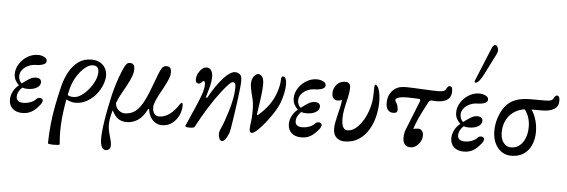

<svg xmlns="http://www.w3.org/2000/svg" viewBox="-58 -988 4174 1414"><g transform="rotate(5 2028.5 -280.5)"><path d="M124 11Q78 11 51.5 -13.5Q25 -38 25 -79Q25 -109 40 -139Q55 -169 82 -190Q65 -205 54.5 -225.5Q44 -246 44 -271Q44 -310 66.5 -345.5Q89 -381 125.5 -403Q162 -425 203 -425Q226 -425 248 -415Q270 -405 270 -386Q270 -367 246 -358.5Q222 -350 194 -350Q165 -350 138 -337.5Q111 -325 94.5 -304.5Q78 -284 78 -258Q78 -242 85 -226.5Q92 -211 102 -206Q125 -224 151 -240.5Q177 -257 201 -257Q223 -257 232.5 -248.5Q242 -240 242 -226Q242 -201 215.5 -185Q189 -169 146 -169Q136 -169 126 -170.5Q116 -172 108 -175Q90 -158 81.5 -140.5Q73 -123 73 -106Q73 -85 86 -74.5Q99 -64 126 -64Q152 -64 177.5 -73.5Q203 -83 216 -98Q226 -109 238.5 -110.5Q251 -112 257 -107Q268 -101 266 -88.5Q264 -76 254 -63Q223 -24 193.5 -6.5Q164 11 124 11Z M332 217Q333 143 340.5 72Q348 1 362 -70Q376 -141 394 -214Q409 -272 436 -320Q463 -368 503 -396.5Q543 -425 597 -425Q637 -425 663 -409.5Q689 -394 702 -369.5Q715 -345 715 -317Q715 -284 700 -246Q685 -208 657 -174.5Q629 -141 590.5 -119.5Q552 -98 505 -98Q484 -98 458.5 -107.5Q433 -117 410 -134L434 -158Q450 -146 460.5 -142.5Q471 -139 491 -139Q517 -139 545.5 -158Q574 -177 599 -207Q624 -237 640 -271.5Q656 -306 656 -337Q656 -362 645 -373Q634 -384 611 -384Q585 -384 553.5 -358Q522 -332 495 -288.5Q468 -245 455 -191Q430 -85 419.5 18Q409 121 419 217Q419 221 406 222.5Q393 224 376 224Q359 224 345.5 222Q332 220 332 217Z M759 230Q740 230 729.5 208Q719 186 719 148Q719 114 725.5 61Q732 8 745 -61Q756 -117 767 -165.5Q778 -214 792.5 -261Q807 -308 828 -359Q842 -393 853 -409Q864 -425 882 -425Q900 -425 909 -415Q918 -405 918 -380Q918 -370 916 -360Q914 -350 910 -336Q898 -302 878 -265Q858 -228 837.5 -191.5Q817 -155 805 -121Q810 -84 832.5 -68Q855 -52 874 -52Q921 -52 954.5 -78Q988 -104 1016.5 -161Q1045 -218 1078 -311Q1097 -364 1108.5 -388Q1120 -412 1130 -418.5Q1140 -425 1152 -425Q1172 -425 1180.5 -414Q1189 -403 1189 -380Q1189 -367 1184 -349.5Q1179 -332 1164 -301Q1149 -270 1118 -215Q1102 -184 1091.5 -159Q1081 -134 1081 -114Q1081 -86 1094 -68.5Q1107 -51 1129 -51Q1172 -51 1210 -80.5Q1248 -110 1276 -156Q1283 -166 1288 -166Q1296 -166 1296 -142Q1296 -120 1287.5 -93.5Q1279 -67 1261.5 -43.5Q1244 -20 1218 -4.5Q1192 11 1156 11Q1126 11 1103 -5.5Q1080 -22 1067 -47.5Q1054 -73 1053 -98L1046 -99Q1015 -38 977 -13.5Q939 11 895 11Q861 11 835 -5Q809 -21 786 -67Q775 -30 771 -5Q767 20 767 38Q767 66 772 88Q777 110 781 122Q787 141 791 160Q795 179 795 191Q795 213 784 221.5Q773 230 759 230Z M1605 89Q1595 89 1587.5 73.5Q1580 58 1580 39Q1580 29 1583.5 17Q1587 5 1596 -14Q1604 -31 1616 -65Q1628 -99 1641 -142Q1654 -185 1662.5 -229.5Q1671 -274 1671 -312Q1671 -327 1668.5 -335Q1666 -343 1661 -346.5Q1656 -350 1648 -350Q1639 -350 1619 -329.5Q1599 -309 1571 -273Q1526 -215 1483.5 -147Q1441 -79 1397 3Q1395 7 1385 9Q1375 11 1358 11Q1329 11 1329 2Q1329 0 1329.5 -1Q1330 -2 1331 -4L1391 -141Q1422 -212 1434 -249.5Q1446 -287 1446 -315Q1446 -339 1436 -339Q1428 -339 1424 -334Q1420 -329 1415 -323.5Q1410 -318 1400 -318Q1376 -318 1376 -346Q1376 -370 1387 -391.5Q1398 -413 1414.5 -427Q1431 -441 1450 -441Q1470 -441 1482 -423Q1494 -405 1494 -375Q1494 -344 1485 -307.5Q1476 -271 1461 -221L1471 -219Q1497 -267 1523.5 -305Q1550 -343 1576 -372Q1601 -399 1622 -412Q1643 -425 1659 -425Q1671 -425 1682 -420.5Q1693 -416 1700 -408Q1706 -402 1708 -389Q1710 -376 1710 -359Q1710 -344 1706.5 -311.5Q1703 -279 1698 -238Q1693 -197 1686.5 -153.5Q1680 -110 1674.5 -72.5Q1669 -35 1664.5 -9.5Q1660 16 1658 21Q1645 55 1632.5 72Q1620 89 1605 89Z M1821 10Q1803 10 1803 -17Q1803 -26 1804 -38Q1805 -50 1808 -72Q1810 -82 1811 -96.5Q1812 -111 1812.5 -127Q1813 -143 1813 -155Q1813 -195 1809.5 -214Q1806 -233 1805 -237Q1799 -260 1794 -281.5Q1789 -303 1786 -320.5Q1783 -338 1783 -349Q1783 -384 1799 -405Q1815 -426 1831 -426Q1848 -426 1860.5 -409Q1873 -392 1873 -351Q1873 -337 1871.5 -319Q1870 -301 1868 -280Q1866 -259 1862 -236Q1857 -202 1854 -179.5Q1851 -157 1849 -145Q1847 -133 1846 -128L1853 -124Q1892 -156 1926.5 -200Q1961 -244 1981 -302Q1989 -325 1994.5 -349.5Q2000 -374 2000 -391Q2000 -424 2012 -424Q2041 -424 2041 -367Q2041 -337 2033 -299Q2025 -261 2010 -223Q2000 -198 1981 -167Q1962 -136 1939 -105Q1916 -74 1893 -48Q1870 -22 1851 -6Q1832 10 1821 10Z M2186 11Q2140 11 2113.5 -13.5Q2087 -38 2087 -79Q2087 -109 2102 -139Q2117 -169 2144 -190Q2127 -205 2116.5 -225.5Q2106 -246 2106 -271Q2106 -310 2128.5 -345.5Q2151 -381 2187.5 -403Q2224 -425 2265 -425Q2288 -425 2310 -415Q2332 -405 2332 -386Q2332 -367 2308 -358.5Q2284 -350 2256 -350Q2227 -350 2200 -337.5Q2173 -325 2156.5 -304.5Q2140 -284 2140 -258Q2140 -242 2147 -226.5Q2154 -211 2164 -206Q2187 -224 2213 -240.5Q2239 -257 2263 -257Q2285 -257 2294.5 -248.5Q2304 -240 2304 -226Q2304 -201 2277.5 -185Q2251 -169 2208 -169Q2198 -169 2188 -170.5Q2178 -172 2170 -175Q2152 -158 2143.5 -140.5Q2135 -123 2135 -106Q2135 -85 2148 -74.5Q2161 -64 2188 -64Q2214 -64 2239.5 -73.5Q2265 -83 2278 -98Q2288 -109 2300.5 -110.5Q2313 -112 2319 -107Q2330 -101 2328 -88.5Q2326 -76 2316 -63Q2285 -24 2255.5 -6.5Q2226 11 2186 11Z M2504 13Q2470 13 2446 -9Q2422 -31 2422 -75Q2422 -97 2427.5 -125.5Q2433 -154 2440 -182Q2452 -227 2457 -255.5Q2462 -284 2463 -304L2485 -299Q2470 -292 2456.5 -287.5Q2443 -283 2428 -283Q2409 -283 2398 -296.5Q2387 -310 2387 -333Q2387 -368 2410.5 -396.5Q2434 -425 2475 -425Q2495 -425 2504 -415Q2513 -405 2513 -383Q2513 -365 2508.5 -337.5Q2504 -310 2495 -276Q2489 -252 2483 -219.5Q2477 -187 2477 -153Q2477 -110 2488.5 -90Q2500 -70 2520 -70Q2553 -70 2583 -95Q2613 -120 2637 -161Q2661 -202 2675 -252Q2689 -302 2689 -353Q2689 -390 2690.5 -406.5Q2692 -423 2696 -423Q2713 -423 2724.5 -387.5Q2736 -352 2736 -298Q2736 -248 2723.5 -193.5Q2711 -139 2683 -92Q2655 -45 2611 -16Q2567 13 2504 13Z M2995 14Q2967 14 2952 -2.5Q2937 -19 2937 -53Q2937 -70 2940 -86Q2943 -102 2949 -116L3032 -324Q3041 -346 3027 -347Q3007 -348 2983.5 -349Q2960 -350 2934 -350Q2900 -350 2876.5 -343Q2853 -336 2853 -323Q2853 -320 2854.5 -316Q2856 -312 2860 -307Q2867 -298 2871.5 -282Q2876 -266 2876 -252Q2876 -239 2868.5 -233.5Q2861 -228 2843 -228Q2820 -228 2805.5 -245.5Q2791 -263 2791 -297Q2791 -338 2809.5 -369Q2828 -400 2862 -415Q2873 -420 2890.5 -422.5Q2908 -425 2930 -425Q2948 -425 2977.5 -423.5Q3007 -422 3047 -420Q3088 -418 3117 -417Q3146 -416 3162 -416Q3187 -416 3200.5 -421Q3214 -426 3218 -436Q3223 -447 3229.5 -453.5Q3236 -460 3242 -460Q3253 -460 3258.5 -452Q3264 -444 3264 -422Q3264 -382 3236.5 -361.5Q3209 -341 3154 -341Q3144 -341 3136 -342Q3128 -343 3118 -343Q3106 -343 3099 -332L3072 -281Q3048 -235 3030 -194.5Q3012 -154 3003 -122Q3010 -125 3020 -126.5Q3030 -128 3040 -128Q3057 -128 3067.5 -114.5Q3078 -101 3078 -81Q3078 -57 3066 -35.5Q3054 -14 3035 0Q3016 14 2995 14Z M3387 11Q3341 11 3314.5 -13.5Q3288 -38 3288 -79Q3288 -109 3303 -139Q3318 -169 3345 -190Q3328 -205 3317.5 -225.5Q3307 -246 3307 -271Q3307 -310 3329.5 -345.5Q3352 -381 3388.5 -403Q3425 -425 3466 -425Q3489 -425 3511 -415Q3533 -405 3533 -386Q3533 -367 3509 -358.5Q3485 -350 3457 -350Q3428 -350 3401 -337.5Q3374 -325 3357.5 -304.5Q3341 -284 3341 -258Q3341 -242 3348 -226.5Q3355 -211 3365 -206Q3388 -224 3414 -240.5Q3440 -257 3464 -257Q3486 -257 3495.5 -248.5Q3505 -240 3505 -226Q3505 -201 3478.5 -185Q3452 -169 3409 -169Q3399 -169 3389 -170.5Q3379 -172 3371 -175Q3353 -158 3344.5 -140.5Q3336 -123 3336 -106Q3336 -85 3349 -74.5Q3362 -64 3389 -64Q3415 -64 3440.5 -73.5Q3466 -83 3479 -98Q3489 -109 3501.5 -110.5Q3514 -112 3520 -107Q3531 -101 3529 -88.5Q3527 -76 3517 -63Q3486 -24 3456.5 -6.5Q3427 11 3387 11ZM3428 -502Q3426 -502 3424.5 -503.5Q3423 -505 3423 -509Q3423 -511 3423.5 -513.5Q3424 -516 3425 -519L3521 -753Q3535 -791 3550 -791Q3561 -791 3568 -777.5Q3575 -764 3575 -752Q3575 -746 3569 -731Q3563 -716 3546 -684L3489 -571Q3455 -502 3428 -502Z M3739 11Q3677 11 3638 -37Q3599 -85 3599 -163Q3599 -195 3605.5 -225Q3612 -255 3623 -281Q3640 -322 3665.5 -352Q3691 -382 3734 -399Q3777 -416 3845 -416H3956Q3980 -416 3994 -421Q4008 -426 4012 -436Q4017 -446 4023 -453Q4029 -460 4036 -460Q4057 -460 4057 -422Q4057 -382 4026 -361.5Q3995 -341 3933 -341H3846Q3786 -341 3743 -317Q3700 -293 3677 -251Q3654 -209 3654 -155Q3654 -106 3676 -78Q3698 -50 3732 -50Q3767 -50 3793.5 -71Q3820 -92 3834.5 -128.5Q3849 -165 3849 -212Q3849 -256 3834 -293Q3819 -330 3786 -364H3839Q3868 -336 3886.5 -285.5Q3905 -235 3905 -179Q3905 -126 3886 -82.5Q3867 -39 3830 -14Q3793 11 3739 11Z"/></g></svg>

Font: Junicode VF
Style: Italic
Weight: 400
Italic angle: -11°
Designer: Peter S. Baker
Version: Version 2.209